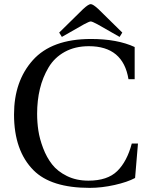

<svg xmlns="http://www.w3.org/2000/svg" viewBox="-20 -896 724 931"><path d="M267 -738 383 -852Q409 -876 420 -876Q431 -876 457 -852L573 -738L560 -717L453 -778Q427 -792 420 -792Q413 -792 387 -778L280 -717ZM48 -341Q48 -502 139 -604Q231 -707 421 -707Q549 -707 633 -668V-512H603Q577 -672 411 -672Q344 -672 294 -644.5Q244 -617 215.5 -569Q187 -521 173.5 -465Q160 -409 160 -344Q160 -303 166 -263Q172 -223 189 -178Q206 -133 232.5 -99Q259 -65 304.5 -42.5Q350 -20 409 -20Q501 -20 548.5 -66.5Q596 -113 619 -200H649L635 -33Q598 -13 535.5 1Q473 15 415 15Q228 15 143 -70Q48 -165 48 -341Z"/></svg>

Font: Linguistics Pro
Style: Regular
Weight: 400
Designer: Stefan Peev, Context Ltd
Foundry: Stefan Peev, Context Ltd
Version: Version 001.000